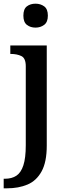

<svg xmlns="http://www.w3.org/2000/svg" viewBox="-35 -783 370 1043"><path d="M-15 240V188H-8Q29 188 54 171.5Q79 155 92 115Q105 75 105 6V-423Q105 -467 81 -478.5Q57 -490 24 -490H21V-536H219V8Q219 97 191 148Q163 199 114.5 219.5Q66 240 3 240ZM158 -633Q130 -633 111 -648Q92 -663 92 -698Q92 -734 111 -748.5Q130 -763 158 -763Q185 -763 205 -748.5Q225 -734 225 -698Q225 -663 205 -648Q185 -633 158 -633Z"/></svg>

Font: Noto Naskh Arabic Medium
Style: Regular
Weight: 500
Designer: Monotype Design Team, David Williams, Mohamad Dakak and Nizar Qandah
Foundry: Monotype Imaging Inc.
Version: Version 2.016